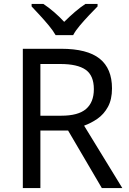

<svg xmlns="http://www.w3.org/2000/svg" viewBox="-20 -964 662 984"><path d="M294 -714Q427 -714 490.5 -663.5Q554 -613 554 -511Q554 -454 533 -416Q512 -378 479.5 -355.5Q447 -333 411 -320L607 0H502L329 -295H187V0H97V-714ZM289 -636H187V-371H294Q381 -371 421 -405.5Q461 -440 461 -507Q461 -577 419 -606.5Q377 -636 289 -636ZM265 -784Q252 -807 230 -833.5Q208 -860 184 -886Q160 -912 142 -931V-944H202Q228 -927 256 -903Q284 -879 309 -852Q336 -879 364 -903Q392 -927 418 -944H480V-931Q461 -912 436.5 -886Q412 -860 389.5 -833.5Q367 -807 355 -784Z"/></svg>

Font: Noto Sans Lao
Style: Regular
Weight: 400
Designer: Monotype Design Team
Foundry: Monotype Imaging Inc.
Version: Version 2.003; ttfautohint (v1.8.4.7-5d5b)